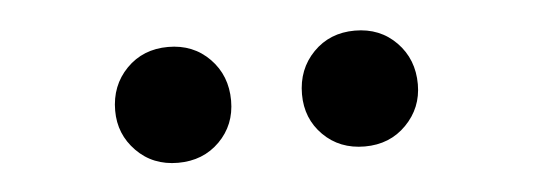

<svg xmlns="http://www.w3.org/2000/svg" viewBox="-27 -849 680 245"><g transform="rotate(-5 313.0 -726.0)"><path d="M193.4 -651.4Q161.1 -651.4 140.1 -672.9Q119.1 -694.3 119.1 -724.6Q119.1 -756.8 140.1 -778.3Q161.1 -799.8 193.4 -799.8Q225.6 -799.8 246.6 -778.3Q267.6 -756.8 267.6 -724.6Q267.6 -693.4 246.6 -672.4Q225.6 -651.4 193.4 -651.4ZM432.6 -651.4Q400.4 -651.4 379.4 -672.4Q358.4 -693.4 358.4 -724.6Q358.4 -756.8 379.4 -778.3Q400.4 -799.8 432.6 -799.8Q464.8 -799.8 485.8 -778.3Q506.8 -756.8 506.8 -724.6Q506.8 -694.3 485.8 -672.9Q464.8 -651.4 432.6 -651.4Z"/></g></svg>

Font: Gen Jyuu Gothic P Bold
Style: Bold
Weight: 700
Designer: [Source Han Sans]
Ryoko NISHIZUKA  (kana & ideographs); Paul D. Hunt (Latin, Greek & Cyrillic); Wenlong ZHANG  (bopomofo
Version: Version 1.002.20150607